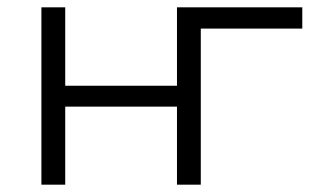

<svg xmlns="http://www.w3.org/2000/svg" viewBox="-20 -504 846 524"><path d="M93 -484H158V-270H463V-484H528V0H463V-213H158V0H93ZM805 -426H528V0H463V-484H805Z"/></svg>

Font: Montserrat Ace
Style: Regular
Weight: 400
Designer: Julieta Ulanovsky
Foundry: Julieta Ulanovsky
Version: Version 1